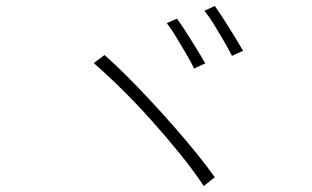

<svg xmlns="http://www.w3.org/2000/svg" viewBox="-20 -741 1040 639"><path d="M569 -679Q581 -663 598.5 -635.5Q616 -608 634 -579Q652 -550 663 -530L626 -513Q616 -534 599 -563Q582 -592 565 -620Q548 -648 535 -664ZM695 -721Q707 -704 724.5 -677Q742 -650 759.5 -621.5Q777 -593 789 -572L752 -555Q741 -577 724.5 -605.5Q708 -634 691 -661.5Q674 -689 660 -705ZM328 -558Q363 -527 401.5 -488.5Q440 -450 480.5 -406.5Q521 -363 560 -318.5Q599 -274 633.5 -231.5Q668 -189 695 -151L658 -122Q625 -172 581 -226.5Q537 -281 487.5 -336.5Q438 -392 387.5 -442Q337 -492 292 -531Z"/></svg>

Font: Noto Sans SC ExtraLight
Style: Regular
Weight: 250
Designer: Ryoko NISHIZUKA 西塚涼子 (kana, bopomofo & ideographs); Paul D. Hunt (Latin, Greek & Cyrillic); Sandoll Communications 산돌커뮤니
Foundry: Adobe
Version: Version 2.004-H2;hotconv 1.0.118;makeotfexe 2.5.65603